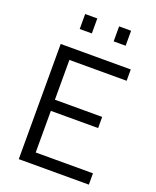

<svg xmlns="http://www.w3.org/2000/svg" viewBox="-163 -991 878 1084"><g transform="rotate(20 276.5 -449.0)"><path d="M85 0V-692H506V-624H162V-385H446V-318H162V-68H506V0ZM157 -808V-898H230V-808ZM361 -808V-898H433V-808Z"/></g></svg>

Font: Titillium Web[RUS by Daymarius]
Style: Regular
Weight: 400
Designer: Cyrillization by Daymarius
Foundry: Cyrillization by Daymarius
Version: Version 1.002 September 11, 2018